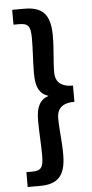

<svg xmlns="http://www.w3.org/2000/svg" viewBox="-59 -743 452 939"><g transform="rotate(-5 167.0 -273.0)"><path d="M38 162H97C183 162 225 127 225 19C225 -53 216 -98 216 -162C216 -197 233 -232 297 -233H302V-313H297C233 -314 216 -349 216 -383C216 -448 225 -493 225 -565C225 -673 183 -708 97 -708H38V-635H66C111 -635 122 -619 122 -560C122 -503 117 -452 117 -388C117 -321 134 -288 178 -273C135 -258 117 -224 117 -158C117 -94 122 -43 122 14C122 73 111 89 66 89H38Z"/></g></svg>

Font: Falling Sky
Style: Med
Weight: 500
Designer: Paul D. Hunt
Foundry: Adobe Systems Incorporated
Version: Version 1.02